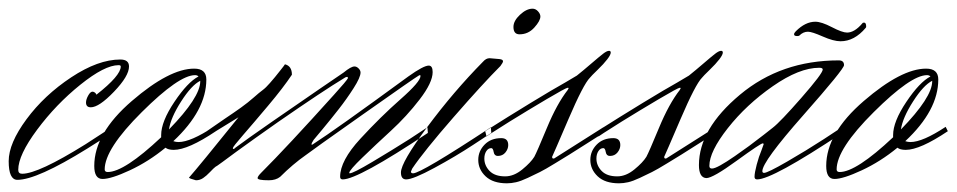

<svg xmlns="http://www.w3.org/2000/svg" viewBox="-20 -412 2202 442"><path d="M20 2Q0 2 0 -41Q0 -82 41 -137.5Q82 -193 144 -234Q206 -275 257 -275Q277 -275 277 -259Q277 -237 242.5 -201Q208 -165 189 -165Q178 -165 178 -176Q178 -183 183 -192Q188 -201 193 -201Q195 -201 197.5 -199.5Q200 -198 201 -196L202 -194Q258 -238 258 -259Q258 -262 253 -262Q221 -262 165 -217Q109 -172 65.5 -113.5Q22 -55 22 -21Q22 -12 31 -12Q68 -12 177 -80L237 -119L238 -106Q213 -90 181 -70Q65 2 20 2Z M441 -225V-226Q421 -216 397 -178.5Q373 -141 369 -114Q441 -188 441 -225ZM228 -16Q266 -16 351 -96V-101Q351 -132 381.5 -177.5Q412 -223 437 -236Q434 -239 429 -239Q392 -239 306.5 -154Q221 -69 221 -22Q221 -16 228 -16ZM197 -30Q197 -105 283.5 -179.5Q370 -254 427 -254Q455 -254 455 -229Q455 -158 379 -87Q385 -85 391 -85Q419 -85 472 -120L477 -110Q413 -67 380 -67Q367 -67 361 -72Q322 -40 279 -20Q236 0 216 0Q197 0 197 -30Z M459 -99 456 -110 498 -139Q519 -153 535 -164.5Q551 -176 564 -187.5Q577 -199 584.5 -204.5Q592 -210 601.5 -221Q611 -232 613 -234.5Q615 -237 625 -249.5Q635 -262 636 -264Q652 -260 652 -240Q632 -210 597.5 -169Q563 -128 539.5 -101Q516 -74 516 -71Q516 -69 518 -69Q519 -69 522 -72Q546 -90 606.5 -132Q667 -174 717.5 -208.5Q768 -243 771 -245Q788 -259 796 -259Q801 -259 805.5 -254.5Q810 -250 810 -245Q810 -234 794 -209Q778 -184 760 -161Q742 -138 722.5 -114.5Q703 -91 702 -90Q697 -82 697 -80Q697 -79 698 -79Q700 -79 702 -81Q749 -111 920 -236Q955 -261 967 -261Q976 -261 976 -246Q976 -222 946 -183Q916 -144 880 -111Q844 -78 814 -49Q784 -20 784 -14Q784 -13 785 -13Q793 -13 837.5 -39.5Q882 -66 923 -92L964 -119L965 -106Q804 1 769 1Q763 1 763 -5Q763 -42 809.5 -92.5Q856 -143 902 -183.5Q948 -224 948 -237Q948 -239 947 -239Q945 -239 944 -238Q935 -233 814.5 -148Q694 -63 684 -55Q654 -34 625 -5Q615 3 599 3Q573 3 573 -2Q573 -6 581 -14Q641 -74 749 -194Q778 -226 781 -232Q781 -235 779 -235Q776 -235 772 -232Q724 -203 620 -131Q596 -114 569 -95Q542 -76 524.5 -63Q507 -50 492 -39Q477 -28 476 -28Q472 -25 463.5 -16Q455 -7 447.5 -2Q440 3 431 3Q416 -1 415 -3Q438 -29 529 -142Z M1176 -333Q1162 -333 1162 -350Q1162 -364 1177 -378Q1192 -392 1206 -392Q1213 -392 1218.5 -386Q1224 -380 1224 -374Q1224 -364 1210 -348.5Q1196 -333 1176 -333ZM929 -24Q956 -64 1024 -142Q1092 -220 1132 -260Q1138 -268 1138 -271Q1138 -275 1130 -276L1107 -278Q1099 -278 1092 -270Q1024 -201 963.5 -119.5Q903 -38 903 -15Q903 1 915 1Q931 1 980 -25.5Q1029 -52 1070 -79L1111 -106L1110 -119Q949 -13 931 -13Q926 -13 926 -17Z M1112 -106Q1107 -103 1100 -98L1097 -110Q1149 -143 1201.5 -175Q1254 -207 1281 -222L1308 -238Q1323 -250 1341 -265.5Q1359 -281 1368 -288Q1377 -295 1382 -295Q1386 -295 1386 -291Q1386 -286 1378 -275.5Q1370 -265 1355.5 -251Q1341 -237 1338 -233Q1323 -218 1288.5 -137.5Q1254 -57 1251 -51Q1251 -47 1254 -47Q1256 -47 1257 -48L1369 -119L1370 -106Q1358 -99 1330 -81Q1302 -63 1290.5 -56Q1279 -49 1257 -35.5Q1235 -22 1223 -16Q1211 -10 1195 -2.5Q1179 5 1168 7.5Q1157 10 1147 10Q1115 10 1098 -6Q1081 -22 1081 -44Q1081 -64 1095.5 -79Q1110 -94 1134 -94Q1150 -94 1150 -78Q1150 -69 1143.5 -61Q1137 -53 1126 -53Q1118 -53 1116.5 -62Q1115 -71 1111 -71Q1104 -71 1099.5 -64Q1095 -57 1095 -47Q1095 -31 1107 -18.5Q1119 -6 1143 -6Q1163 -6 1182.5 -22Q1202 -38 1210 -51Q1216 -62 1239 -117.5Q1262 -173 1287 -205L1289 -209Q1289 -210 1287 -210Q1283 -210 1239 -184Q1195 -158 1153 -132Z M1370 -106Q1365 -103 1358 -98L1355 -110Q1407 -143 1459.5 -175Q1512 -207 1539 -222L1566 -238Q1581 -250 1599 -265.5Q1617 -281 1626 -288Q1635 -295 1640 -295Q1644 -295 1644 -291Q1644 -286 1636 -275.5Q1628 -265 1613.5 -251Q1599 -237 1596 -233Q1581 -218 1546.5 -137.5Q1512 -57 1509 -51Q1509 -47 1512 -47Q1514 -47 1515 -48L1627 -119L1628 -106Q1616 -99 1588 -81Q1560 -63 1548.5 -56Q1537 -49 1515 -35.5Q1493 -22 1481 -16Q1469 -10 1453 -2.5Q1437 5 1426 7.5Q1415 10 1405 10Q1373 10 1356 -6Q1339 -22 1339 -44Q1339 -64 1353.5 -79Q1368 -94 1392 -94Q1408 -94 1408 -78Q1408 -69 1401.5 -61Q1395 -53 1384 -53Q1376 -53 1374.5 -62Q1373 -71 1369 -71Q1362 -71 1357.5 -64Q1353 -57 1353 -47Q1353 -31 1365 -18.5Q1377 -6 1401 -6Q1421 -6 1440.5 -22Q1460 -38 1468 -51Q1474 -62 1497 -117.5Q1520 -173 1545 -205L1547 -209Q1547 -210 1545 -210Q1541 -210 1497 -184Q1453 -158 1411 -132Z M1820 -330Q1819 -329 1815 -329Q1808 -329 1808 -333Q1808 -336 1812 -340Q1834 -362 1857 -362Q1871 -362 1895 -349.5Q1919 -337 1930 -337Q1947 -337 1965 -358Q1966 -360 1969 -360Q1974 -360 1974 -351Q1974 -349 1973 -348Q1947 -317 1915 -317Q1899 -317 1874 -328Q1849 -339 1840 -339Q1829 -339 1820 -330ZM1918 -119 1919 -106Q1758 1 1723 1Q1717 1 1717 -5Q1717 -14 1722 -33Q1727 -52 1733 -66L1738 -80Q1738 -82 1736 -82Q1731 -82 1676 -42Q1621 -2 1606 -2Q1589 -3 1589 -32Q1589 -115 1683.5 -194Q1778 -273 1911 -273Q1923 -273 1923 -262Q1923 -253 1829 -146.5Q1735 -40 1735 -18Q1735 -14 1739 -14Q1747 -14 1792 -40Q1837 -66 1877 -92ZM1759 -118Q1776 -131 1825 -187Q1874 -243 1874 -252Q1874 -256 1866 -256Q1820 -256 1759 -213.5Q1698 -171 1655.5 -117Q1613 -63 1613 -30Q1613 -24 1619 -24Q1625 -24 1638.5 -31.5Q1652 -39 1671.5 -52.5Q1691 -66 1704.5 -76Q1718 -86 1738 -101.5Q1758 -117 1759 -118Z M2126 -225V-226Q2106 -216 2082 -178.5Q2058 -141 2054 -114Q2126 -188 2126 -225ZM1913 -16Q1951 -16 2036 -96V-101Q2036 -132 2066.5 -177.5Q2097 -223 2122 -236Q2119 -239 2114 -239Q2077 -239 1991.5 -154Q1906 -69 1906 -22Q1906 -16 1913 -16ZM1882 -30Q1882 -105 1968.5 -179.5Q2055 -254 2112 -254Q2140 -254 2140 -229Q2140 -158 2064 -87Q2070 -85 2076 -85Q2104 -85 2157 -120L2162 -110Q2098 -67 2065 -67Q2052 -67 2046 -72Q2007 -40 1964 -20Q1921 0 1901 0Q1882 0 1882 -30Z"/></svg>

Font: Herr Von Muellerhoff
Style: Regular
Weight: 400
Designer: Alejandro Paul
Foundry: Alejandro Paul
Version: Version 1.000